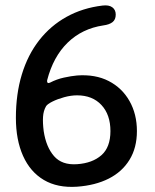

<svg xmlns="http://www.w3.org/2000/svg" viewBox="-20 -695 587 725"><path d="M40 -250Q40 -340 62.5 -414Q85 -488 128 -543Q171 -598 231.5 -631.5Q292 -665 367 -674Q391 -677 404 -667.5Q417 -658 417 -640Q417 -621 405 -611.5Q393 -602 370 -599Q290 -587 235.5 -534Q181 -481 158 -392Q157 -385 160 -382.5Q163 -380 169 -383Q194 -396 221.5 -402Q249 -408 271 -410Q340 -415 390.5 -389Q441 -363 469 -313.5Q497 -264 497 -200Q497 -137 469 -91.5Q441 -46 390.5 -20.5Q340 5 271 10Q197 15 145.5 -15.5Q94 -46 67 -106.5Q40 -167 40 -250ZM145 -200Q154 -140 184 -105.5Q214 -71 271 -75Q329 -79 363 -109Q397 -139 397 -200Q397 -262 363 -298.5Q329 -335 271 -335Q248 -335 222.5 -328Q197 -321 178 -311.5Q159 -302 154 -294Q144 -277 142.5 -254Q141 -231 145 -200Z"/></svg>

Font: Winky Sans
Style: Regular
Weight: 400
Designer: Simon Atzbach
Foundry: typofactur
Version: Version 1.205